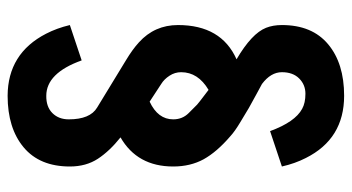

<svg xmlns="http://www.w3.org/2000/svg" viewBox="-232 -692 932 509"><g transform="rotate(90 234.5 -438.0)"><path d="M296.9 -430.7Q296.9 -455.1 280.3 -471.7Q263.7 -488.3 257.8 -494.1Q251 -500 235.4 -511.7Q219.7 -523.4 218.8 -524.4Q171.9 -496.6 171.9 -451.7Q171.9 -435.1 181.2 -420.9Q190.4 -406.7 203.1 -398.9L250 -368.2Q296.9 -390.1 296.9 -430.7ZM229 -781.2Q205.1 -781.2 188.5 -764.6Q171.9 -748 171.9 -718.8Q171.9 -689.5 203.1 -666Q210.9 -661.6 231.9 -650.4Q252.9 -639.2 266.6 -631.3Q280.3 -623.5 304.7 -608.4Q329.1 -593.8 341.8 -582Q383.3 -546.4 402.8 -511.2Q421.9 -476.1 421.9 -430.7Q421.9 -335.4 344.7 -291Q380.9 -262.2 401.4 -231Q421.9 -199.7 421.9 -156.7Q421.9 -76.7 371.1 -34.2Q320.3 8.3 234.4 8.3Q122.1 7.8 69.8 -93.8Q55.2 -122.1 46.9 -156.7L140.6 -188Q174.3 -94.2 234.4 -94.2Q263.7 -93.8 280.3 -110.4Q296.9 -127 296.9 -153.8Q296.9 -210.4 265.6 -229L140.6 -305.2Q111.3 -322.8 92.8 -339.8Q46.9 -381.3 46.9 -443.4Q46.9 -558.1 137.7 -598.6Q69.3 -638.7 54.2 -676.8Q46.9 -695.3 46.9 -718.8Q46.9 -798.8 97.7 -841.3Q148.4 -883.8 234.4 -883.8Q348.6 -883.8 399.4 -782.2Q414.1 -753.4 421.9 -718.8L328.1 -687.5Q303.7 -753.9 269 -772.5Q253.4 -781.2 229 -781.2Z"/></g></svg>

Font: Oswald
Style: Book
Weight: 400
Designer: vernon adams
Foundry: vernon adams
Version: Version 1.000